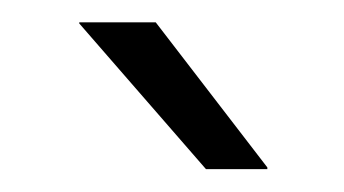

<svg xmlns="http://www.w3.org/2000/svg" viewBox="-20 -702 308 172"><path d="M219.5 -552 119.5 -682H51V-681L164.5 -550.5H219.5Z"/></svg>

Font: Anek Malayalam Light
Style: Regular
Weight: 300
Version: Version 1.003